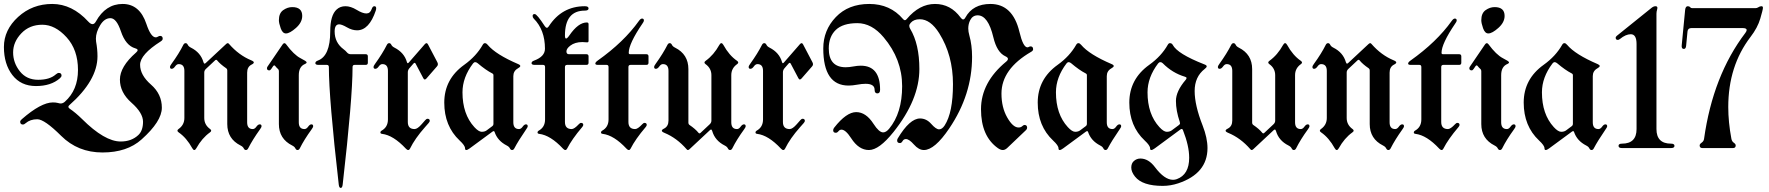

<svg xmlns="http://www.w3.org/2000/svg" viewBox="-63 -738 8816 957"><path d="M377 -630.4Q388.7 -617.7 398.2 -617.7Q407.7 -617.7 415 -630.9Q463.4 -718.3 548.3 -718.3Q633.3 -718.3 666.5 -619.1Q689 -551.8 713.4 -551.8Q718.8 -551.8 724.4 -555.4Q730 -559.1 734.9 -559.1Q748 -559.1 748 -544.9Q748 -538.1 738.3 -531.7Q635.3 -466.3 635.3 -415Q635.3 -363.8 689.5 -316.4Q743.7 -269 743.7 -201.2Q743.7 -133.3 642.6 -43Q570.3 22 447.8 22Q325.2 22 241.9 -60.8Q158.7 -143.6 123 -143.6Q87.4 -143.6 64.9 -124Q57.1 -117.2 51.8 -117.2Q37.6 -117.2 37.6 -131.3Q37.6 -136.7 45.4 -143.6Q141.6 -227.5 200.7 -227.5Q215.3 -227.5 224.9 -224.9Q234.4 -222.2 239.3 -222.2Q250.5 -222.2 260.3 -231Q325.7 -289.1 325.7 -389.4Q325.7 -489.7 268.8 -552.2Q211.9 -614.7 147.9 -614.7Q84 -614.7 43.2 -571.8Q2.4 -528.8 2.4 -476.8Q2.4 -424.8 35.9 -382.6Q69.3 -340.3 127.2 -340.3Q185.1 -340.3 215.3 -367.2Q223.6 -374.5 230 -374.5Q243.7 -374.5 243.7 -361.3Q243.7 -355 235.4 -347.7Q191.4 -309.1 116.2 -309.1Q41 -309.1 -1.2 -363.8Q-43.5 -418.5 -43.5 -503.7Q-43.5 -588.9 27.3 -653.6Q98.1 -718.3 197.3 -718.3Q296.4 -718.3 377 -630.4ZM283.7 -196.8Q314.5 -175.8 346.2 -144.5Q458.5 -32.7 538.6 -32.7Q592.3 -32.7 626.5 -64.9Q649.9 -86.9 649.9 -131.1Q649.9 -175.3 592.3 -226.1Q534.7 -276.9 534.7 -341.3Q534.7 -405.8 615.2 -476.1Q623 -482.9 623 -488.3Q623 -493.7 611.3 -497.1Q563.5 -510.7 539.6 -582Q517.6 -647.5 487.5 -647.5Q457.5 -647.5 436.3 -612.3Q415 -577.1 415 -544.9Q415 -537.1 416 -530.3Q422.9 -492.2 422.9 -457.5Q422.9 -337.4 282.2 -213.4Q277.8 -209.5 277.8 -205.3Q277.8 -201.2 283.7 -196.8Z M784.2 -404.8Q784.2 -409.2 792 -419.9Q829.6 -471.7 850.6 -514.2Q855 -522.9 862.1 -522.9Q869.1 -522.9 873 -514.6Q877 -506.3 888.7 -500.5Q937.5 -476.1 951.2 -427.7Q953.6 -420.9 956.5 -420.9Q959.5 -420.9 962.4 -423.8L1064.5 -519Q1068.8 -522.9 1072.3 -522.9Q1075.7 -522.9 1078.6 -519Q1127.4 -462.9 1189 -437.5Q1202.1 -432.1 1202.1 -426.8Q1202.1 -421.4 1190.9 -416Q1168.9 -404.8 1168.9 -376V-128.4Q1168.9 -94.7 1196.8 -94.7Q1206.5 -94.7 1214.8 -106.4Q1223.1 -118.2 1231.9 -118.2Q1240.7 -118.2 1240.7 -108.4Q1240.7 -104 1232.9 -93.3Q1195.8 -41.5 1174.3 1Q1169.9 9.8 1162.8 9.8Q1155.8 9.8 1151.9 1.5Q1147.9 -6.8 1136.2 -12.7Q1069.8 -45.9 1069.8 -119.6V-387.2Q1069.8 -394 1064.9 -397.5Q1034.7 -418 1019 -437.5Q1017.1 -439.9 1014.4 -439.9Q1011.7 -439.9 1009.3 -437.5L963.4 -394.5Q955.1 -386.7 955.1 -376.5V-149.9Q955.1 -115.7 984.4 -94.7Q989.7 -90.8 989.7 -86.7Q989.7 -82.5 983.4 -78.1Q943.4 -49.3 915.5 1Q910.6 9.8 905.5 9.8Q900.4 9.8 895.5 1Q866.7 -51.3 827.6 -78.1Q821.3 -82.5 821.3 -86.7Q821.3 -90.8 826.7 -94.7Q856 -115.2 856 -149.9V-384.8Q856 -418.5 827.6 -418.5Q817.9 -418.5 809.6 -406.7Q801.3 -395 792.7 -395Q784.2 -395 784.2 -404.8Z M1267.6 0ZM1327.1 -637.2Q1327.1 -672.4 1348.6 -687.5Q1370.1 -702.6 1393.6 -702.6Q1443.4 -702.6 1443.4 -658.7Q1443.4 -626.5 1412.4 -598.9Q1381.3 -571.3 1362.3 -571.3Q1345.2 -571.3 1336.2 -596.9Q1327.1 -622.6 1327.1 -637.2ZM1267.6 -397.9Q1267.6 -401.9 1270.5 -406.2L1345.7 -516.6Q1350.1 -522.9 1354.5 -522.9Q1358.9 -522.9 1362.8 -517.6Q1401.9 -464.8 1435.1 -447.8Q1465.3 -432.6 1465.3 -427.5Q1465.3 -422.4 1458 -419.4Q1426.3 -406.7 1426.3 -363.3V-128.4Q1426.3 -94.7 1454.6 -94.7Q1464.4 -94.7 1472.7 -106.4Q1481 -118.2 1489.3 -118.2Q1498 -118.2 1498 -108.4Q1498 -104 1490.2 -93.3Q1452.6 -41.5 1431.6 1Q1427.2 9.8 1420.2 9.8Q1413.1 9.8 1409.2 1.5Q1405.3 -6.8 1393.6 -12.7Q1327.1 -45.9 1327.1 -119.6V-383.3Q1327.1 -390.1 1323.2 -393.6Q1314.9 -400.9 1308.6 -409.2Q1306.6 -412.1 1303.7 -412.1Q1301.3 -412.1 1298.3 -408.2L1289.1 -394.5Q1284.2 -387.2 1279.3 -387.2Q1267.6 -387.2 1267.6 -397.9Z M1521 -436Q1583 -458.5 1583 -581.1Q1583 -662.1 1615.2 -690.9Q1632.8 -707 1658.9 -707Q1685.1 -707 1714.6 -689Q1744.1 -670.9 1763.2 -670.9Q1782.2 -670.9 1789.6 -692.9Q1794.4 -707 1802.7 -707Q1812 -707 1812 -696.8Q1812 -691.4 1810.1 -685.5Q1776.9 -586.9 1716.8 -586.9Q1691.9 -586.9 1666.3 -601.8Q1640.6 -616.7 1627.4 -616.7Q1605 -616.7 1605 -581.1Q1605 -525.4 1649.9 -492.2Q1659.2 -485.4 1666.5 -476.6Q1673.8 -467.8 1685.5 -467.8H1759.8Q1770.5 -467.8 1770.5 -457V-425.3Q1770.5 -414.6 1759.8 -414.6H1704.6Q1694.3 -414.6 1694.3 -403.8Q1694.3 -248.5 1645 182.1Q1643.1 198.7 1635.3 198.7Q1627.4 198.7 1625.5 182.1Q1576.2 -248.5 1576.2 -403.8Q1576.2 -414.6 1565.9 -414.6H1524.4Q1508.8 -414.6 1508.8 -423.1Q1508.8 -431.6 1521 -436Z M1798.8 -404.8Q1798.8 -409.2 1806.6 -419.9Q1843.8 -471.7 1865.2 -514.2Q1869.6 -522.9 1876.7 -522.9Q1883.8 -522.9 1887.7 -514.6Q1891.6 -506.3 1903.3 -500.5Q1952.1 -475.6 1965.3 -428.2Q1966.8 -422.9 1969.2 -422.9Q1971.7 -422.9 1974.6 -426.3L2054.7 -518.1Q2059.1 -522.9 2063 -522.9Q2066.9 -522.9 2070.3 -516.6L2116.7 -428.2Q2119.6 -422.9 2119.6 -417.5Q2119.6 -412.1 2115.2 -407.2L2062.5 -346.7Q2058.1 -341.8 2054.2 -341.8Q2050.3 -341.8 2046.9 -348.1L2008.8 -420.4Q2006.3 -424.8 2003.7 -424.8Q2001 -424.8 1998 -421.4L1978 -398.4Q1969.7 -389.2 1969.7 -377.4V-129.9Q1969.7 -94.7 2003.4 -94.7Q2017.6 -94.7 2038.6 -118.7L2056.6 -139.2Q2062.5 -146 2067.9 -146Q2079.1 -146 2079.1 -135.3Q2079.1 -131.3 2073.2 -124.5L2055.2 -104Q2005.4 -47.9 1980.5 2.9Q1977.1 9.8 1971.7 9.8Q1966.3 9.8 1960 2.9Q1897.5 -64 1841.3 -70.8Q1833 -71.8 1833 -77.6Q1833 -83.5 1838.4 -86.4Q1870.6 -104 1870.6 -142.6V-384.8Q1870.6 -418.5 1842.8 -418.5Q1833 -418.5 1824.7 -406.7Q1816.4 -395 1807.6 -395Q1798.8 -395 1798.8 -404.8Z M2251 -415Q2311 -458 2343.3 -515.1Q2347.7 -522.9 2354.2 -522.9Q2360.8 -522.9 2367.7 -514.6Q2408.2 -466.3 2520 -418.5Q2530.3 -414.1 2530.3 -408.9Q2530.3 -403.8 2518.1 -397Q2495.6 -384.3 2495.6 -358.4V-128.4Q2495.6 -94.7 2523.9 -94.7Q2533.7 -94.7 2542 -106.4Q2550.3 -118.2 2558.6 -118.2Q2567.4 -118.2 2567.4 -108.4Q2567.4 -104 2559.6 -93.3Q2519.5 -34.7 2501 1Q2496.6 9.8 2489.5 9.8Q2482.4 9.8 2478.5 1.5Q2474.6 -6.8 2462.9 -12.7Q2417 -36.1 2402.3 -80.1Q2400.9 -84.5 2397.9 -84.5Q2395 -84.5 2391.1 -81.5L2278.3 1.5Q2267.1 9.8 2261 9.8Q2254.9 9.8 2254.9 1Q2254.9 -12.7 2228 -37.6Q2151.4 -109.4 2151.4 -226.6Q2151.4 -343.8 2251 -415ZM2242.2 -277.8Q2242.2 -168.9 2301.3 -104.5Q2322.8 -81.1 2337.9 -81.1Q2353 -81.1 2362.3 -87.9L2391.1 -109.4Q2396.5 -113.3 2396.5 -119.6V-363.3Q2396.5 -369.1 2390.6 -372.1Q2358.9 -388.2 2317.9 -422.9Q2311.5 -428.2 2305.7 -428.2Q2299.8 -428.2 2294.9 -421.9Q2242.2 -352.5 2242.2 -277.8Z M2599.1 -436Q2653.3 -456.1 2653.3 -495.1Q2653.3 -589.4 2597.2 -645.5Q2591.8 -650.9 2591.8 -658.7Q2591.8 -668 2602.1 -668Q2613.3 -668 2652.3 -607.9Q2657.7 -599.6 2662.8 -599.6Q2668 -599.6 2672.4 -606.9Q2737.3 -707 2852.1 -707Q2870.6 -707 2870.6 -696Q2870.6 -685.1 2852.1 -685.1Q2752.9 -685.1 2752.9 -561Q2752.9 -545.9 2758.5 -545.9Q2764.2 -545.9 2774.9 -561.5Q2819.3 -626 2861.8 -626Q2870.6 -626 2870.6 -617.7V-534.2Q2870.6 -526.9 2863.8 -526.9Q2856.9 -526.9 2851.6 -527.6Q2846.2 -528.3 2839.4 -528.3Q2802.7 -528.3 2779.3 -510.3Q2760.3 -495.6 2760.3 -481.7Q2760.3 -467.8 2772.9 -467.8H2859.9Q2870.6 -467.8 2870.6 -457V-425.3Q2870.6 -414.6 2859.9 -414.6H2763.7Q2752.9 -414.6 2752.9 -403.8V-129.9Q2752.9 -94.7 2786.6 -94.7Q2799.3 -94.7 2821.8 -118.7Q2828.1 -125.5 2833 -125.5Q2844.2 -125.5 2844.2 -115.2Q2844.2 -110.8 2838.4 -104Q2787.6 -44.4 2763.7 2.9Q2760.3 9.8 2754.9 9.8Q2749.5 9.8 2743.2 2.9Q2680.7 -64 2624.5 -70.8Q2616.2 -71.8 2616.2 -77.6Q2616.2 -83.5 2621.6 -86.4Q2653.8 -104 2653.8 -142.6V-403.8Q2653.8 -414.6 2644 -414.6H2602.1Q2586.4 -414.6 2586.4 -423.1Q2586.4 -431.6 2599.1 -436Z M2916 -436Q3046.9 -528.8 3121.6 -633.8Q3129.9 -645.5 3137.2 -645.5Q3146.5 -645.5 3146.5 -635.7Q3146.5 -630.4 3139.2 -620.6Q3070.8 -520 3070.8 -474.6Q3070.8 -467.8 3078.1 -467.8H3158.7Q3169.4 -467.8 3169.4 -457V-425.3Q3169.4 -414.6 3158.7 -414.6H3080.1Q3069.3 -414.6 3069.3 -403.8V-129.9Q3069.3 -94.7 3103 -94.7Q3115.7 -94.7 3138.2 -118.7Q3144.5 -125.5 3149.4 -125.5Q3160.6 -125.5 3160.6 -115.2Q3160.6 -110.8 3154.8 -104Q3104 -44.4 3080.1 2.9Q3076.7 9.8 3071.3 9.8Q3065.9 9.8 3059.6 2.9Q2997.1 -64 2940.9 -70.8Q2932.6 -71.8 2932.6 -77.6Q2932.6 -83.5 2938 -86.4Q2970.2 -104 2970.2 -142.6V-403.8Q2970.2 -414.6 2960.4 -414.6H2917Q2904.3 -414.6 2904.3 -421.1Q2904.3 -427.7 2916 -436Z M3197.3 0ZM3653.8 -108.4Q3653.8 -104 3646 -93.3Q3608.4 -41.5 3587.4 1Q3583 9.8 3575.9 9.8Q3568.8 9.8 3564.9 1.5Q3561 -6.8 3549.3 -12.7Q3500.5 -37.1 3486.8 -85.4Q3484.4 -92.3 3481.4 -92.3Q3478.5 -92.3 3475.6 -89.4L3373.5 5.9Q3369.1 9.8 3365.7 9.8Q3362.3 9.8 3359.4 5.9Q3310.5 -50.3 3249 -75.7Q3235.8 -81.1 3235.8 -86.4Q3235.8 -91.8 3247.1 -97.2Q3269 -108.4 3269 -137.2V-384.8Q3269 -418.5 3241.2 -418.5Q3231.4 -418.5 3223.1 -406.7Q3214.8 -395 3206.1 -395Q3197.3 -395 3197.3 -404.8Q3197.3 -409.2 3205.1 -419.9Q3242.2 -471.7 3263.7 -514.2Q3268.1 -522.9 3275.1 -522.9Q3282.2 -522.9 3286.1 -514.6Q3290 -506.3 3301.8 -500.5Q3368.2 -467.3 3368.2 -393.6V-126Q3368.2 -119.1 3373 -115.7Q3403.3 -95.2 3418.9 -75.7Q3420.9 -73.2 3423.6 -73.2Q3426.3 -73.2 3428.7 -75.7L3474.6 -118.7Q3482.9 -126.5 3482.9 -136.7V-363.3Q3482.9 -397.5 3453.6 -418.5Q3448.2 -422.4 3448.2 -426.5Q3448.2 -430.7 3454.6 -435.1Q3494.6 -463.9 3522.5 -514.2Q3527.3 -522.9 3532.5 -522.9Q3537.6 -522.9 3542.5 -514.2Q3571.3 -461.9 3610.4 -435.1Q3616.7 -430.7 3616.7 -426.5Q3616.7 -422.4 3611.3 -418.5Q3582 -397.9 3582 -363.3V-128.4Q3582 -94.7 3610.4 -94.7Q3620.1 -94.7 3628.4 -106.4Q3636.7 -118.2 3645.3 -118.2Q3653.8 -118.2 3653.8 -108.4Z M3668.5 -404.8Q3668.5 -409.2 3676.3 -419.9Q3713.4 -471.7 3734.9 -514.2Q3739.3 -522.9 3746.3 -522.9Q3753.4 -522.9 3757.3 -514.6Q3761.2 -506.3 3772.9 -500.5Q3821.8 -475.6 3835 -428.2Q3836.4 -422.9 3838.9 -422.9Q3841.3 -422.9 3844.2 -426.3L3924.3 -518.1Q3928.7 -522.9 3932.6 -522.9Q3936.5 -522.9 3939.9 -516.6L3986.3 -428.2Q3989.3 -422.9 3989.3 -417.5Q3989.3 -412.1 3984.9 -407.2L3932.1 -346.7Q3927.7 -341.8 3923.8 -341.8Q3919.9 -341.8 3916.5 -348.1L3878.4 -420.4Q3876 -424.8 3873.3 -424.8Q3870.6 -424.8 3867.7 -421.4L3847.7 -398.4Q3839.4 -389.2 3839.4 -377.4V-129.9Q3839.4 -94.7 3873 -94.7Q3887.2 -94.7 3908.2 -118.7L3926.3 -139.2Q3932.1 -146 3937.5 -146Q3948.7 -146 3948.7 -135.3Q3948.7 -131.3 3942.9 -124.5L3924.8 -104Q3875 -47.9 3850.1 2.9Q3846.7 9.8 3841.3 9.8Q3835.9 9.8 3829.6 2.9Q3767.1 -64 3710.9 -70.8Q3702.6 -71.8 3702.6 -77.6Q3702.6 -83.5 3708 -86.4Q3740.2 -104 3740.2 -142.6V-384.8Q3740.2 -418.5 3712.4 -418.5Q3702.6 -418.5 3694.3 -406.7Q3686 -395 3677.2 -395Q3668.5 -395 3668.5 -404.8Z M4040.5 -496.6Q4040.5 -587.4 4103 -652.8Q4165.5 -718.3 4269.8 -718.3Q4374 -718.3 4438 -643.1Q4442.9 -637.2 4447.3 -637.2Q4451.7 -637.2 4456.5 -643.1Q4519.5 -718.3 4597.4 -718.3Q4675.3 -718.3 4725.1 -650.4Q4731.9 -641.1 4737.8 -641.1Q4743.7 -641.1 4749 -650.9Q4786.1 -718.3 4873.5 -718.3Q4984.9 -718.3 5018.1 -579.6Q5036.6 -502 5058.1 -502Q5061.5 -502 5065.7 -504.4Q5069.8 -506.8 5073.7 -506.8Q5086.4 -506.8 5086.4 -492.2Q5086.4 -485.4 5077.1 -480Q4928.7 -394 4928.7 -271.5Q4928.7 -202.6 4957.3 -152.6Q4985.8 -102.5 5013.7 -102.5Q5025.4 -102.5 5032 -108.9Q5038.6 -115.2 5043.5 -115.2Q5056.6 -115.2 5056.6 -101.1Q5056.6 -94.7 5050.8 -89.4L4958 -1Q4946.8 9.8 4935.5 9.8Q4924.3 9.8 4911.1 0.5Q4826.7 -59.1 4826.7 -193.4Q4826.7 -327.6 4952.6 -431.2Q4960.9 -438 4960.9 -444.8Q4960.9 -451.7 4948.2 -457.5Q4906.2 -476.6 4888.2 -552.2Q4862.3 -661.6 4810.1 -661.6Q4785.2 -661.6 4772.9 -637.7Q4763.2 -618.7 4763.2 -596.2Q4763.2 -580.1 4768.6 -561.5Q4782.2 -513.2 4782.2 -454.6Q4782.2 -266.1 4668.5 -98.1Q4595.7 9.8 4542 9.8Q4516.6 9.8 4492.4 -17.6Q4468.3 -44.9 4452.6 -44.9Q4441.4 -44.9 4435.8 -34.9Q4430.2 -24.9 4422.9 -24.9Q4408.7 -24.9 4408.7 -37.6Q4408.7 -43 4411.6 -47.9Q4471.2 -147.5 4522.9 -147.5Q4554.7 -147.5 4578.6 -120.4Q4602.5 -93.3 4617.7 -93.3Q4632.8 -93.3 4645.5 -112.8Q4687 -176.8 4687 -318.8Q4687 -462.4 4618.7 -571.8Q4574.7 -642.1 4521.5 -642.1Q4491.7 -642.1 4476.1 -624Q4469.2 -616.2 4469.2 -609.1Q4469.2 -602.1 4473.6 -594.7Q4519.5 -518.1 4519.5 -394Q4519.5 -241.7 4390.6 -80.1Q4318.8 9.8 4268.1 9.8Q4217.3 9.8 4179.7 -48.8Q4151.9 -91.8 4131.3 -91.8Q4122.6 -91.8 4116.2 -84Q4109.9 -76.2 4103 -76.2Q4089.8 -76.2 4089.8 -88.9Q4089.8 -95.2 4095.2 -102.1Q4155.8 -179.2 4204.6 -179.2Q4253.4 -179.2 4291 -120.6Q4318.4 -78.1 4338.9 -78.1Q4353.5 -78.1 4368.7 -96.2Q4433.6 -174.3 4433.6 -308.6Q4433.6 -442.9 4341.3 -552.2Q4282.2 -622.6 4210.2 -622.6Q4138.2 -622.6 4103 -588.9Q4067.9 -555.2 4067.9 -496.6Q4067.9 -402.8 4152.3 -402.8Q4169.4 -402.8 4189.9 -406.7Q4210.4 -410.6 4227.5 -410.6Q4323.7 -410.6 4323.7 -290.5Q4323.7 -272.5 4310.1 -272.5Q4296.4 -272.5 4296.4 -290.5Q4296.4 -320.3 4251 -320.3Q4233.4 -320.3 4209.5 -315.9Q4185.5 -311.5 4166.5 -311.5Q4040.5 -311.5 4040.5 -496.6Z M5209 -415Q5269 -458 5301.3 -515.1Q5305.7 -522.9 5312.3 -522.9Q5318.8 -522.9 5325.7 -514.6Q5366.2 -466.3 5478 -418.5Q5488.3 -414.1 5488.3 -408.9Q5488.3 -403.8 5476.1 -397Q5453.6 -384.3 5453.6 -358.4V-128.4Q5453.6 -94.7 5481.9 -94.7Q5491.7 -94.7 5500 -106.4Q5508.3 -118.2 5516.6 -118.2Q5525.4 -118.2 5525.4 -108.4Q5525.4 -104 5517.6 -93.3Q5477.5 -34.7 5459 1Q5454.6 9.8 5447.5 9.8Q5440.4 9.8 5436.5 1.5Q5432.6 -6.8 5420.9 -12.7Q5375 -36.1 5360.4 -80.1Q5358.9 -84.5 5356 -84.5Q5353 -84.5 5349.1 -81.5L5236.3 1.5Q5225.1 9.8 5219 9.8Q5212.9 9.8 5212.9 1Q5212.9 -12.7 5186 -37.6Q5109.4 -109.4 5109.4 -226.6Q5109.4 -343.8 5209 -415ZM5200.2 -277.8Q5200.2 -168.9 5259.3 -104.5Q5280.8 -81.1 5295.9 -81.1Q5311 -81.1 5320.3 -87.9L5349.1 -109.4Q5354.5 -113.3 5354.5 -119.6V-363.3Q5354.5 -369.1 5348.6 -372.1Q5316.9 -388.2 5275.9 -422.9Q5269.5 -428.2 5263.7 -428.2Q5257.8 -428.2 5252.9 -421.9Q5200.2 -352.5 5200.2 -277.8Z M5665.5 -415Q5725.6 -458 5757.8 -515.1Q5762.2 -522.9 5768.1 -522.9Q5777.8 -522.9 5782.2 -514.6Q5805.7 -469.7 5939 -417.5Q5951.7 -413.1 5951.7 -407.5Q5951.7 -401.9 5941.9 -394.5Q5891.6 -355.5 5891.6 -284.4Q5891.6 -213.4 5931.2 -112.8Q5955.6 -50.3 5955.6 0Q5955.6 127 5809.6 175.8Q5771.5 188.5 5732.4 188.5Q5630.9 188.5 5594.2 142.1Q5575.7 118.7 5575.7 97.4Q5575.7 76.2 5588.4 64.9Q5602.5 52.2 5621.1 52.2Q5661.6 52.2 5693.8 95.2Q5741.2 158.2 5783.7 158.2Q5793.5 158.2 5802.7 154.8Q5864.3 132.3 5864.3 48.3Q5864.3 -10.7 5833.5 -88.9Q5831.1 -95.2 5827.4 -95.2Q5823.7 -95.2 5820.8 -92.8L5692.9 1.5Q5681.6 9.8 5675.5 9.8Q5669.4 9.8 5669.4 1Q5669.4 -12.7 5642.6 -37.6Q5565.9 -109.4 5565.9 -226.6Q5565.9 -343.8 5665.5 -415ZM5656.7 -277.8Q5656.7 -168.9 5715.8 -104.5Q5737.3 -81.1 5752.4 -81.1Q5767.6 -81.1 5776.9 -87.9L5813 -114.7Q5818.8 -119.1 5818.8 -122.8Q5818.8 -126.5 5817.4 -130.4Q5798.3 -186.5 5798.3 -234.9Q5798.3 -283.2 5846.7 -339.8Q5851.1 -344.7 5851.1 -349.1Q5851.1 -353.5 5843.3 -355.5Q5780.8 -374 5732.4 -422.9Q5727.1 -428.2 5720.7 -428.2Q5714.4 -428.2 5709.5 -421.9Q5656.7 -352.5 5656.7 -277.8Z M6007.3 0ZM6463.9 -108.4Q6463.9 -104 6456.1 -93.3Q6418.5 -41.5 6397.5 1Q6393.1 9.8 6386 9.8Q6378.9 9.8 6375 1.5Q6371.1 -6.8 6359.4 -12.7Q6310.5 -37.1 6296.9 -85.4Q6294.4 -92.3 6291.5 -92.3Q6288.6 -92.3 6285.6 -89.4L6183.6 5.9Q6179.2 9.8 6175.8 9.8Q6172.4 9.8 6169.4 5.9Q6120.6 -50.3 6059.1 -75.7Q6045.9 -81.1 6045.9 -86.4Q6045.9 -91.8 6057.1 -97.2Q6079.1 -108.4 6079.1 -137.2V-384.8Q6079.1 -418.5 6051.3 -418.5Q6041.5 -418.5 6033.2 -406.7Q6024.9 -395 6016.1 -395Q6007.3 -395 6007.3 -404.8Q6007.3 -409.2 6015.1 -419.9Q6052.2 -471.7 6073.7 -514.2Q6078.1 -522.9 6085.2 -522.9Q6092.3 -522.9 6096.2 -514.6Q6100.1 -506.3 6111.8 -500.5Q6178.2 -467.3 6178.2 -393.6V-126Q6178.2 -119.1 6183.1 -115.7Q6213.4 -95.2 6229 -75.7Q6231 -73.2 6233.6 -73.2Q6236.3 -73.2 6238.8 -75.7L6284.7 -118.7Q6293 -126.5 6293 -136.7V-363.3Q6293 -397.5 6263.7 -418.5Q6258.3 -422.4 6258.3 -426.5Q6258.3 -430.7 6264.6 -435.1Q6304.7 -463.9 6332.5 -514.2Q6337.4 -522.9 6342.5 -522.9Q6347.7 -522.9 6352.5 -514.2Q6381.3 -461.9 6420.4 -435.1Q6426.8 -430.7 6426.8 -426.5Q6426.8 -422.4 6421.4 -418.5Q6392.1 -397.9 6392.1 -363.3V-128.4Q6392.1 -94.7 6420.4 -94.7Q6430.2 -94.7 6438.5 -106.4Q6446.8 -118.2 6455.3 -118.2Q6463.9 -118.2 6463.9 -108.4Z M6478.5 -404.8Q6478.5 -409.2 6486.3 -419.9Q6523.9 -471.7 6544.9 -514.2Q6549.3 -522.9 6556.4 -522.9Q6563.5 -522.9 6567.4 -514.6Q6571.3 -506.3 6583 -500.5Q6631.8 -476.1 6645.5 -427.7Q6647.9 -420.9 6650.9 -420.9Q6653.8 -420.9 6656.7 -423.8L6758.8 -519Q6763.2 -522.9 6766.6 -522.9Q6770 -522.9 6772.9 -519Q6821.8 -462.9 6883.3 -437.5Q6896.5 -432.1 6896.5 -426.8Q6896.5 -421.4 6885.3 -416Q6863.3 -404.8 6863.3 -376V-128.4Q6863.3 -94.7 6891.1 -94.7Q6900.9 -94.7 6909.2 -106.4Q6917.5 -118.2 6926.3 -118.2Q6935.1 -118.2 6935.1 -108.4Q6935.1 -104 6927.2 -93.3Q6890.1 -41.5 6868.7 1Q6864.3 9.8 6857.2 9.8Q6850.1 9.8 6846.2 1.5Q6842.3 -6.8 6830.6 -12.7Q6764.2 -45.9 6764.2 -119.6V-387.2Q6764.2 -394 6759.3 -397.5Q6729 -418 6713.4 -437.5Q6711.4 -439.9 6708.7 -439.9Q6706.1 -439.9 6703.6 -437.5L6657.7 -394.5Q6649.4 -386.7 6649.4 -376.5V-149.9Q6649.4 -115.7 6678.7 -94.7Q6684.1 -90.8 6684.1 -86.7Q6684.1 -82.5 6677.7 -78.1Q6637.7 -49.3 6609.9 1Q6605 9.8 6599.9 9.8Q6594.7 9.8 6589.8 1Q6561 -51.3 6522 -78.1Q6515.6 -82.5 6515.6 -86.7Q6515.6 -90.8 6521 -94.7Q6550.3 -115.2 6550.3 -149.9V-384.8Q6550.3 -418.5 6522 -418.5Q6512.2 -418.5 6503.9 -406.7Q6495.6 -395 6487.1 -395Q6478.5 -395 6478.5 -404.8Z M6967.3 -436Q7098.1 -528.8 7172.9 -633.8Q7181.2 -645.5 7188.5 -645.5Q7197.8 -645.5 7197.8 -635.7Q7197.8 -630.4 7190.4 -620.6Q7122.1 -520 7122.1 -474.6Q7122.1 -467.8 7129.4 -467.8H7210Q7220.7 -467.8 7220.7 -457V-425.3Q7220.7 -414.6 7210 -414.6H7131.3Q7120.6 -414.6 7120.6 -403.8V-129.9Q7120.6 -94.7 7154.3 -94.7Q7167 -94.7 7189.5 -118.7Q7195.8 -125.5 7200.7 -125.5Q7211.9 -125.5 7211.9 -115.2Q7211.9 -110.8 7206.1 -104Q7155.3 -44.4 7131.3 2.9Q7127.9 9.8 7122.6 9.8Q7117.2 9.8 7110.8 2.9Q7048.3 -64 6992.2 -70.8Q6983.9 -71.8 6983.9 -77.6Q6983.9 -83.5 6989.3 -86.4Q7021.5 -104 7021.5 -142.6V-403.8Q7021.5 -414.6 7011.7 -414.6H6968.3Q6955.6 -414.6 6955.6 -421.1Q6955.6 -427.7 6967.3 -436Z M7260.7 0ZM7320.3 -637.2Q7320.3 -672.4 7341.8 -687.5Q7363.3 -702.6 7386.7 -702.6Q7436.5 -702.6 7436.5 -658.7Q7436.5 -626.5 7405.5 -598.9Q7374.5 -571.3 7355.5 -571.3Q7338.4 -571.3 7329.3 -596.9Q7320.3 -622.6 7320.3 -637.2ZM7260.7 -397.9Q7260.7 -401.9 7263.7 -406.2L7338.9 -516.6Q7343.3 -522.9 7347.7 -522.9Q7352.1 -522.9 7356 -517.6Q7395 -464.8 7428.2 -447.8Q7458.5 -432.6 7458.5 -427.5Q7458.5 -422.4 7451.2 -419.4Q7419.4 -406.7 7419.4 -363.3V-128.4Q7419.4 -94.7 7447.8 -94.7Q7457.5 -94.7 7465.8 -106.4Q7474.1 -118.2 7482.4 -118.2Q7491.2 -118.2 7491.2 -108.4Q7491.2 -104 7483.4 -93.3Q7445.8 -41.5 7424.8 1Q7420.4 9.8 7413.3 9.8Q7406.2 9.8 7402.3 1.5Q7398.4 -6.8 7386.7 -12.7Q7320.3 -45.9 7320.3 -119.6V-383.3Q7320.3 -390.1 7316.4 -393.6Q7308.1 -400.9 7301.8 -409.2Q7299.8 -412.1 7296.9 -412.1Q7294.4 -412.1 7291.5 -408.2L7282.2 -394.5Q7277.3 -387.2 7272.5 -387.2Q7260.7 -387.2 7260.7 -397.9Z M7631.3 -415Q7691.4 -458 7723.6 -515.1Q7728 -522.9 7734.6 -522.9Q7741.2 -522.9 7748 -514.6Q7788.6 -466.3 7900.4 -418.5Q7910.6 -414.1 7910.6 -408.9Q7910.6 -403.8 7898.4 -397Q7876 -384.3 7876 -358.4V-128.4Q7876 -94.7 7904.3 -94.7Q7914.1 -94.7 7922.4 -106.4Q7930.7 -118.2 7939 -118.2Q7947.8 -118.2 7947.8 -108.4Q7947.8 -104 7939.9 -93.3Q7899.9 -34.7 7881.3 1Q7877 9.8 7869.9 9.8Q7862.8 9.8 7858.9 1.5Q7855 -6.8 7843.3 -12.7Q7797.4 -36.1 7782.7 -80.1Q7781.2 -84.5 7778.3 -84.5Q7775.4 -84.5 7771.5 -81.5L7658.7 1.5Q7647.5 9.8 7641.4 9.8Q7635.3 9.8 7635.3 1Q7635.3 -12.7 7608.4 -37.6Q7531.7 -109.4 7531.7 -226.6Q7531.7 -343.8 7631.3 -415ZM7622.6 -277.8Q7622.6 -168.9 7681.6 -104.5Q7703.1 -81.1 7718.3 -81.1Q7733.4 -81.1 7742.7 -87.9L7771.5 -109.4Q7776.9 -113.3 7776.9 -119.6V-363.3Q7776.9 -369.1 7771 -372.1Q7739.3 -388.2 7698.2 -422.9Q7691.9 -428.2 7686 -428.2Q7680.2 -428.2 7675.3 -421.9Q7622.6 -352.5 7622.6 -277.8Z M7990.2 -549.8Q7990.2 -555.2 7996.6 -560.1L8169.4 -699.2Q8179.2 -707 8188.7 -707Q8198.2 -707 8198.2 -698.2Q8198.2 -695.3 8196.8 -690.9Q8193.4 -680.2 8193.4 -669.4V-94.7Q8193.4 -22 8266.1 -22Q8283.2 -22 8283.2 -11Q8283.2 0 8266.1 0H8021.5Q8004.4 0 8004.4 -11Q8004.4 -22 8021.5 -22Q8094.2 -22 8094.2 -94.7V-518.6Q8094.2 -567.4 8065.4 -567.4Q8040.5 -567.4 8011.7 -543.9Q8005.9 -539.1 8001 -539.1Q7990.2 -539.1 7990.2 -549.8Z M8319.3 -512.2 8336.4 -689Q8338.4 -707 8349.6 -707Q8357.4 -707 8361.3 -702.1Q8365.2 -697.3 8371.6 -697.3H8686.5Q8694.8 -697.3 8701.7 -702.1Q8708.5 -707 8717.3 -707Q8724.1 -707 8724.1 -698.7Q8724.1 -690.4 8710.9 -645.3Q8697.8 -600.1 8662.1 -553.7Q8551.3 -408.7 8551.3 -204.6Q8551.3 -129.4 8566.9 -46.4Q8569.3 -33.2 8578.9 -26.6Q8588.4 -20 8588.4 -13.2Q8588.4 0 8574.7 0H8422.4Q8408.7 0 8408.7 -13.2Q8408.7 -20 8418.9 -27.1Q8429.2 -34.2 8430.7 -46.4Q8475.1 -361.8 8636.7 -574.2Q8643.1 -583 8643.1 -588.4Q8643.1 -598.1 8622.6 -598.1H8367.7Q8349.6 -598.1 8348.1 -580.6L8341.3 -509.8Q8339.8 -494.1 8330.1 -494.1Q8317.4 -494.1 8319.3 -512.2Z"/></svg>

Font: UnifrakturMaguntia17
Style: Book
Weight: 400
Designer: j. 'mach' wust, Gerrit Ansmann, Georg Duffner, based on a font by Peter Wiegel, original typeface by Carl Albert Fahrenw
Version: Version 2017-03-19